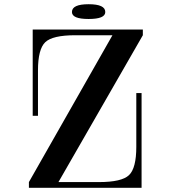

<svg xmlns="http://www.w3.org/2000/svg" viewBox="-20 -890 802 910"><path d="M657 -723H513L117 -27H257ZM651 -449V0H117V-27H449Q557 -27 591.5 -60Q626 -93 626 -194V-449ZM135 -341V-750H657V-723H337Q229 -723 194.5 -690Q160 -657 160 -556V-341ZM479 -833Q479 -870 400 -870Q321 -870 321 -833Q321 -800 400 -800Q479 -800 479 -833Z"/></svg>

Font: Solide Mirage
Style: Etroit
Weight: 400
Designer: Jérémy Landes
Foundry: Velvetyne Type Foundry
Version: Version 1.1